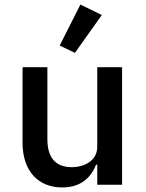

<svg xmlns="http://www.w3.org/2000/svg" viewBox="-20 -811 640 843"><path d="M427 -745 333 -791 242 -611 309 -579ZM407 0H516V-516H407V-166C407 -106 351 -77 295 -77C225 -77 188 -118 188 -200V-516H79V-184C79 -59 149 12 253 12C338 12 380 -34 402 -88H407Z"/></svg>

Font: IBM Plex Mono Medm
Style: Regular
Weight: 500
Monospace: yes
Designer: Mike Abbink, Paul van der Laan, Pieter van Rosmalen
Foundry: Bold Monday
Version: Version 2.004